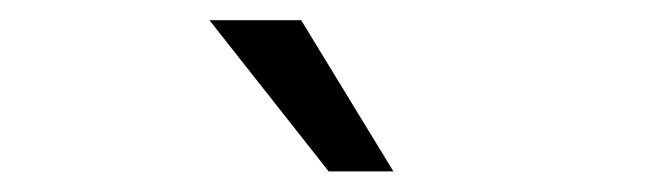

<svg xmlns="http://www.w3.org/2000/svg" viewBox="-20 -741 640 188"><path d="M301.8 -573.2 185.1 -721.2H274.9L365.2 -573.2Z"/></svg>

Font: Office Code Pro D
Style: Regular
Weight: 400
Designer: Nathan Rutzky & Paul D. Hunt
Foundry: Adobe Systems Incorporated
Version: Version 1.004;PS 001.004;hotconv 1.0.70;makeotf.lib2.5.58329